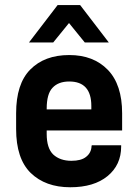

<svg xmlns="http://www.w3.org/2000/svg" viewBox="-20 -748 557 773"><path d="M168 -222.7V-209Q168 -151.4 194.3 -126Q221.7 -100.6 267.6 -100.6Q306.6 -100.6 326.2 -116.2Q347.7 -132.8 348.6 -160.2L349.6 -163.1H467.8V-158.2Q467.8 -84 413.1 -39.1Q358.4 5.9 262.7 5.9Q163.1 5.9 103.5 -51.8Q44.9 -109.4 44.9 -228.5V-292Q44.9 -410.2 101.6 -467.8Q159.2 -526.4 258.8 -526.4Q356.4 -526.4 414.1 -466.8Q471.7 -407.2 471.7 -292V-222.7ZM191.4 -394.5Q168 -370.1 168 -310.5V-307.6H347.7V-321.3Q347.7 -419.9 258.8 -419.9Q214.8 -419.9 191.4 -394.5ZM211.9 -727.5H302.7L418 -577.1H321.3L257.8 -655.3L194.3 -577.1H96.7Z"/></svg>

Font: DINish
Style: Bold
Weight: 700
Designer: Bert Driehuis
Foundry: Playbeing
Version: Version 3.008; git-95204e4c-release